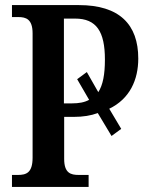

<svg xmlns="http://www.w3.org/2000/svg" viewBox="-20 -734 584 754"><path d="M27 0H328V-47H289C258 -47 232 -54 232 -110V-275H270C306 -275 337 -280 364 -290L418 -200L456 -228L409 -307C490 -346 523 -421 523 -504C523 -638 449 -714 290 -714H27V-667H52C82 -667 108 -659 108 -603V-115C108 -55 83 -47 50 -47H27ZM231 -328V-661H275C359 -661 392 -610 392 -500C392 -441 384 -400 366 -372L321 -451L283 -423L330 -342C312 -332 290 -328 262 -328Z"/></svg>

Font: Noto Serif Condensed Semi
Style: Regular
Weight: 600
Width: 3
Designer: Monotype Design Team
Foundry: Monotype Imaging Inc.
Version: Version 1.002